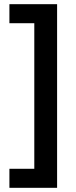

<svg xmlns="http://www.w3.org/2000/svg" viewBox="-20 -738 362 918"><path d="M25 69H144V-627H25V-718H253V160H25Z"/></svg>

Font: Noto Sans SemiCondensed SemiBold
Style: Regular
Weight: 600
Width: 4
Designer: Monotype Design Team
Foundry: Monotype Imaging Inc.
Version: Version 2.013; ttfautohint (v1.8.4.7-5d5b)